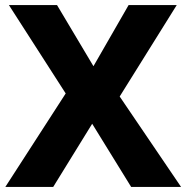

<svg xmlns="http://www.w3.org/2000/svg" viewBox="-20 -734 733 754"><path d="M691 0H495L342 -248L189 0H1L238 -367L15 -714H204L347 -474L485 -714H674L450 -355Z"/></svg>

Font: Noto Sans Hebrew ExtraBold
Style: Regular
Weight: 800
Designer: Monotype Design Team
Foundry: Monotype Imaging Inc.
Version: Version 2.003